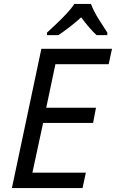

<svg xmlns="http://www.w3.org/2000/svg" viewBox="-20 -964 594 984"><path d="M41 0 192 -714H554L537 -635H264L217 -412H472L457 -334H201L146 -79H420L403 0ZM221 -784V-797Q238 -813 266 -839Q294 -865 320.5 -893.5Q347 -922 361 -944H446Q461 -905 486 -865.5Q511 -826 530 -797V-784H475Q457 -800 436.5 -824Q416 -848 396 -875Q366 -848 335.5 -824.5Q305 -801 279 -784Z"/></svg>

Font: Noto IKEA Latin
Style: Italic
Weight: 400
Italic angle: -12°
Designer: Monotype Design Team
Foundry: Monotype Imaging Inc.
Version: Version 1.0